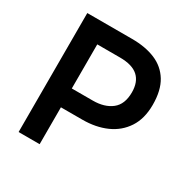

<svg xmlns="http://www.w3.org/2000/svg" viewBox="-161 -848 965 988"><g transform="rotate(30 321.5 -353.5)"><path d="M79 0V-707H345Q425 -707 483.5 -682.5Q542 -658 574.5 -605Q607 -552 607 -466Q607 -384 571 -329Q535 -274 473 -246.5Q411 -219 331 -219H204V0ZM204 -331H329Q398 -331 440 -364Q482 -397 482 -468Q482 -530 447 -561.5Q412 -593 339 -593H204Z"/></g></svg>

Font: Onest SemiBold
Style: Regular
Weight: 600
Designer: Dmitri Voloshin, Andrey Kudryavtsev
Foundry: Dmitri Voloshin, Andrey Kudryavtsev
Version: Version 1.000;gftools[0.9.33]